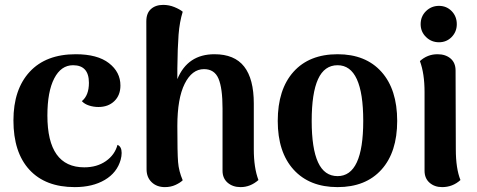

<svg xmlns="http://www.w3.org/2000/svg" viewBox="-20 -752 1954 786"><path d="M35 -259Q35 -386 101.5 -458Q168 -530 290 -530Q379 -530 426 -493.5Q473 -457 473 -402Q473 -362 448 -338Q423 -314 383 -314Q363 -314 344.5 -320Q326 -326 315 -338Q344 -361 344 -413Q344 -485 279 -485Q230 -485 202 -431Q174 -377 174 -279Q174 -67 325 -67Q377 -67 413.5 -92.5Q450 -118 461 -159Q478 -152 478 -126Q478 -113 474 -98Q459 -45 409 -15.5Q359 14 286 14Q166 14 100.5 -57Q35 -128 35 -259Z M1038 -15Q1005 14 965 14Q933 14 912 -4Q891 -22 891 -53V-308Q891 -391 874.5 -430Q858 -469 815 -469Q766 -469 736 -409Q706 -349 706 -236Q706 -126 709 -88.5Q712 -51 728 -14Q718 -4 698.5 5Q679 14 655 14Q622 14 601 -6Q580 -26 580 -59L579 -665Q579 -698 598 -715Q617 -732 648 -732Q672 -732 694 -723Q716 -714 728 -704Q715 -662 711 -610Q707 -558 706 -472V-428Q748 -530 858 -530Q940 -530 979.5 -479.5Q1019 -429 1019 -328V-141Q1019 -65 1038 -15Z M1117 -257Q1117 -386 1181.5 -458Q1246 -530 1362 -530Q1477 -530 1541.5 -458Q1606 -386 1606 -257Q1606 -129 1541.5 -57.5Q1477 14 1362 14Q1247 14 1182 -57.5Q1117 -129 1117 -257ZM1467 -257Q1467 -485 1362 -485Q1308 -485 1282 -428Q1256 -371 1256 -257Q1256 -144 1282 -87.5Q1308 -31 1362 -31Q1467 -31 1467 -257Z M1702 -653Q1702 -685 1724 -706.5Q1746 -728 1777 -728Q1808 -728 1829 -706.5Q1850 -685 1850 -653Q1850 -622 1829 -600.5Q1808 -579 1777 -579Q1746 -579 1724 -600.5Q1702 -622 1702 -653ZM1865 -15Q1833 14 1790 14Q1759 14 1738.5 -4Q1718 -22 1718 -53V-375Q1718 -451 1699 -502Q1730 -530 1771 -530Q1804 -530 1824.5 -512.5Q1845 -495 1845 -463L1846 -141Q1846 -62 1865 -15Z"/></svg>

Font: Arima Madurai Black
Style: Regular
Weight: 900
Designer: Joana Correia and Natanael Gama
Foundry: NDISCOVER
Version: Version 1.019